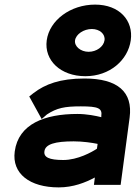

<svg xmlns="http://www.w3.org/2000/svg" viewBox="-20 -803 589 834"><path d="M379 -677C413 -677 438 -655 434 -628C430 -600 399 -578 365 -578C330 -578 302 -602 306 -628C310 -654 343 -677 379 -677ZM351 -472C457 -472 536 -542 548 -628C560 -714 499 -783 393 -783C286 -783 195 -715 183 -628C171 -541 243 -472 351 -472ZM107 -384 161 -286 184 -306C227 -334 260 -341 331 -341C407 -341 425 -333 420 -299V-294C396 -300 357 -308 316 -308C175 -308 60 -265 44 -145C31 -49 109 11 235 11C298 11 351 -10 392 -32L388 0H504L543 -292C558 -404 491 -462 347 -462C240 -462 176 -437 126 -399ZM173 -146C177 -177 220 -189 300 -189C339 -189 380 -183 404 -178L401 -157C380 -143 318 -108 255 -108C193 -108 169 -120 173 -146Z"/></svg>

Font: Charger
Style: HemiRT
Weight: 900
Designer: Jasper
Foundry: Cannot Into Space Fonts
Version: Version 0.99